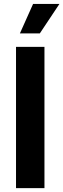

<svg xmlns="http://www.w3.org/2000/svg" viewBox="-20 -969 326 989"><path d="M209 -727.5V0H62.5V-727.5ZM82.5 -796.9 150.4 -948.7H286.1L185.1 -796.9Z"/></svg>

Font: Inter
Style: Bold
Weight: 700
Designer: Rasmus Andersson
Foundry: rsms
Version: Version 4.001;git-9221beed3